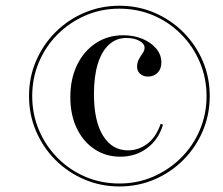

<svg xmlns="http://www.w3.org/2000/svg" viewBox="-20 -651 791 682"><path d="M404 11.3Q337.9 11.3 279.4 -13.7Q221 -38.7 177 -82.7Q133.1 -126.6 108.1 -185.1Q83.1 -243.5 83.1 -309.7Q83.1 -376.6 108.1 -434.7Q133.1 -492.7 177 -536.7Q221 -580.6 279.4 -605.6Q337.9 -630.6 404 -630.6Q471 -630.6 529 -605.6Q587.1 -580.6 631 -536.7Q675 -492.7 700 -434.7Q725 -376.6 725 -309.7Q725 -243.5 700 -185.1Q675 -126.6 631 -82.7Q587.1 -38.7 529 -13.7Q471 11.3 404 11.3ZM407.3 -94.4Q355.6 -94.4 315.3 -121.4Q275 -148.4 252.4 -196Q229.8 -243.5 229.8 -306.5Q229.8 -370.2 253.6 -419.8Q277.4 -469.4 320.2 -497.6Q362.9 -525.8 417.7 -525.8Q455.6 -525.8 486.3 -512.9Q516.9 -500 535.1 -478.2Q553.2 -456.5 553.2 -429Q553.2 -406.5 539.9 -392.7Q526.6 -379 505.6 -379Q488.7 -379 477.8 -388.7Q466.9 -398.4 466.9 -413.7Q466.9 -429 473.4 -440.7Q479.8 -452.4 486.7 -462.1Q493.5 -471.8 493.5 -481.5Q493.5 -496 475 -506Q456.5 -516.1 429 -516.1Q392.7 -516.1 366.9 -492.3Q341.1 -468.5 327.4 -424.2Q313.7 -379.8 313.7 -316.9Q313.7 -221 346 -169Q378.2 -116.9 434.7 -116.9Q471.8 -116.9 502.8 -139.9Q533.9 -162.9 550.8 -211.3L558.9 -208.1Q543.5 -155.6 502.8 -125Q462.1 -94.4 407.3 -94.4ZM404 0.8Q468.5 0.8 524.2 -23.4Q579.8 -47.6 623 -90.3Q666.1 -133.1 689.9 -189.5Q713.7 -246 713.7 -309.7Q713.7 -373.4 689.9 -429.8Q666.1 -486.3 623.4 -529.4Q580.6 -572.6 524.6 -596.4Q468.5 -620.2 404 -620.2Q339.5 -620.2 283.5 -596Q227.4 -571.8 184.7 -529Q141.9 -486.3 118.1 -429.8Q94.4 -373.4 94.4 -309.7Q94.4 -246 118.1 -189.5Q141.9 -133.1 184.7 -89.9Q227.4 -46.8 283.5 -23Q339.5 0.8 404 0.8Z"/></svg>

Font: Playfair 144pt SemiCondensed
Style: Italic
Weight: 400
Width: 4
Italic angle: -15.6°
Designer: Claus Eggers Sørensen
Foundry: Claus Eggers Sørensen
Version: Version 2.203